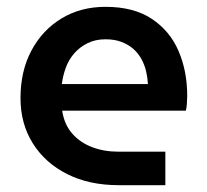

<svg xmlns="http://www.w3.org/2000/svg" viewBox="-20 -542 606 562"><path d="M327 0Q241 0 176.5 -32.5Q112 -65 76 -122.5Q40 -180 40 -255Q40 -334 72 -394Q104 -454 160 -488Q216 -522 289 -522Q371 -522 424 -487Q477 -452 502.5 -393Q528 -334 528 -261Q528 -251 527 -238Q526 -225 524 -218H162Q168 -178 191 -151.5Q214 -125 249 -111.5Q284 -98 327 -98H464V0ZM161 -296H413Q412 -315 407.5 -334Q403 -353 393.5 -370Q384 -387 369.5 -399.5Q355 -412 335 -419.5Q315 -427 289 -427Q259 -427 236 -415.5Q213 -404 197 -385.5Q181 -367 172.5 -343.5Q164 -320 161 -296Z"/></svg>

Font: MuseoModerno SemiBold Medium
Style: Regular
Weight: 500
Version: Version 1.001